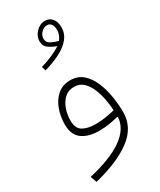

<svg xmlns="http://www.w3.org/2000/svg" viewBox="-240 -796 947 1134"><g transform="rotate(-30 233.0 -229.5)"><path d="M274.4 -717.8Q304.7 -717.8 322.8 -695.3Q340.8 -672.9 340.8 -636.7Q340.8 -593.3 313.7 -560.3Q286.6 -527.3 239.5 -503.2Q192.4 -479 131.8 -461.9L123 -490.2Q157.7 -499.5 197.3 -516.4Q236.8 -533.2 264.2 -551.8Q238.3 -559.6 212.4 -577.1Q186.5 -594.7 186.5 -628.9Q186.5 -649.9 198.2 -670.2Q210 -690.4 230 -704.1Q250 -717.8 274.4 -717.8ZM271.5 -689Q250 -689 232.2 -670.9Q214.4 -652.8 214.4 -629.4Q214.4 -603.5 239 -591.1Q263.7 -578.6 287.1 -573.2Q310.5 -602.1 310.5 -635.3Q310.5 -656.7 301 -672.9Q291.5 -689 271.5 -689ZM364.3 -9.3 361.3 -12.7Q334 -5.4 300.8 0.2Q267.6 5.9 229.5 5.9Q157.2 5.9 113.8 -25.4Q70.3 -56.6 70.3 -128.9Q70.3 -180.7 87.4 -228.8Q104.5 -276.9 139.6 -307.9Q174.8 -338.9 228 -338.9Q279.3 -338.9 313.5 -308.6Q347.7 -278.3 367.9 -230Q388.2 -181.6 397 -125.7Q405.8 -69.8 405.8 -18.6Q405.8 84.5 314.2 152.3Q222.7 220.2 63 258.8L48.3 215.8Q198.7 181.6 279.3 124.8Q359.9 67.9 364.3 -9.3ZM362.3 -57.1Q360.4 -93.3 352.8 -134Q345.2 -174.8 329.8 -211.4Q314.5 -248 289.6 -271Q264.6 -293.9 227.5 -293.9Q187.5 -293.9 161.6 -269Q135.7 -244.1 123.3 -206.8Q110.8 -169.4 110.8 -131.8Q110.8 -78.1 143.1 -58.6Q175.3 -39.1 230 -39.1Q268.1 -39.1 301.5 -44.7Q335 -50.3 362.3 -57.1Z"/></g></svg>

Font: Estedad-FD ExtraLight
Style: Regular
Weight: 200
Designer: Amin Abedi
Version: Version 7.3